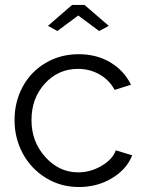

<svg xmlns="http://www.w3.org/2000/svg" viewBox="-20 -750 589 780"><path d="M174.8 -645 272.9 -730H323.2L421.9 -645L382.8 -624L297.9 -687L212.9 -624ZM300.8 9.8Q226.6 9.8 166.3 -27.3Q106 -64.5 72.5 -126.5Q39.1 -188.5 39.1 -262.2Q39.1 -335.9 71.8 -397Q104.5 -458 164.6 -493.9Q224.6 -529.8 299.8 -529.8Q372.6 -529.8 428.2 -496.6Q483.9 -463.4 512.2 -405.8L445.8 -384.8Q424.3 -424.8 384.5 -447.5Q344.7 -470.2 296.9 -470.2Q216.8 -470.2 162.4 -410.6Q107.9 -351.1 107.9 -262.2Q107.9 -174.3 164.1 -112.1Q220.2 -49.8 297.9 -49.8Q347.7 -49.8 392.8 -76.4Q438 -103 450.2 -139.2L517.1 -119.1Q495.1 -62.5 435.3 -26.4Q375.5 9.8 300.8 9.8Z"/></svg>

Font: Rawline
Style: Regular
Weight: 400
Designer: Matt McInerney, Pablo Impallari, Rodrigo Fuenzalida
Foundry: Matt McInerney, Pablo Impallari, Rodrigo Fuenzalida
Version: Version 4.020;PS 004.020;hotconv 1.0.88;makeotf.lib2.5.64775